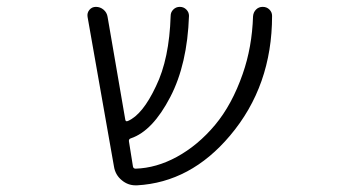

<svg xmlns="http://www.w3.org/2000/svg" viewBox="-20 -565 1040 562"><path d="M768.6 -537.1Q776.4 -529.3 776.4 -518.6Q776.4 -313.5 653.3 -168Q538.1 -31.2 380.9 -22.5Q378.9 -22.5 377 -22.5Q354.5 -22.5 336.9 -37.1Q317.4 -52.7 313.5 -78.1L236.3 -515.6Q234.4 -527.3 241.7 -536.1Q249 -544.9 260.7 -544.9Q273.4 -544.9 283.2 -536.6Q293 -528.3 294.9 -515.6L346.7 -214.8Q347.7 -208 354.5 -210.9Q397.5 -229.5 436.5 -312.5Q475.6 -392.6 479.5 -518.6Q479.5 -529.3 487.3 -537.1Q495.1 -544.9 506.3 -544.9Q517.6 -544.9 525.4 -537.1Q533.2 -529.3 533.2 -518.6Q528.3 -377 478.5 -281.2Q426.8 -181.6 363.3 -160.2Q356.4 -158.2 357.4 -151.4L369.1 -78.1Q370.1 -71.3 377 -71.3Q437.5 -73.2 497.1 -105.5Q559.6 -139.6 609.4 -199.2Q659.2 -258.8 690.4 -348.6Q717.8 -426.8 720.7 -517.6Q721.7 -529.3 729.5 -537.1Q737.3 -544.9 749 -544.9Q760.7 -544.9 768.6 -537.1Z"/></svg>

Font: Rounded Mgen+ 2m light
Style: Regular
Weight: 200
Designer: [Source Han Sans]
Ryoko NISHIZUKA  (kana & ideographs); Paul D. Hunt (Latin, Greek & Cyrillic); Wenlong ZHANG  (bopomofo
Version: Version 1.059.20150602